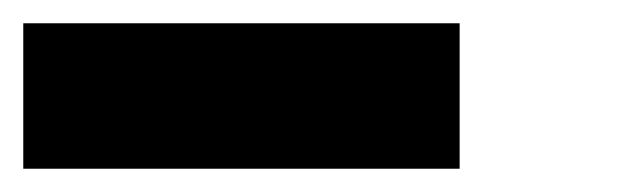

<svg xmlns="http://www.w3.org/2000/svg" viewBox="-20 -520 540 165"><path d="M0 -375V-500H375V-375Z"/></svg>

Font: GalmuriMono7 Regular
Style: Regular
Weight: 400
Designer: Lee Minseo (quiple)
Version: Version 2.399;hotconv 1.1.1;makeotfexe 2.6.0 DEVELOPMENT